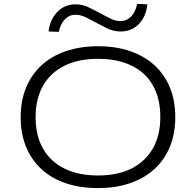

<svg xmlns="http://www.w3.org/2000/svg" viewBox="-20 -948 996 976"><path d="M478 8Q387 8 314.5 -16.5Q242 -41 191 -88Q140 -135 112.5 -201.5Q85 -268 85 -352Q85 -436 112.5 -502.5Q140 -569 191 -616Q242 -663 315 -688Q388 -713 479 -713Q569 -713 641.5 -688Q714 -663 765 -616.5Q816 -570 843.5 -503.5Q871 -437 871 -353Q871 -269 843.5 -202Q816 -135 765 -88.5Q714 -42 641.5 -17Q569 8 478 8ZM478 -56Q577 -56 647.5 -91Q718 -126 756.5 -192.5Q795 -259 795 -353Q795 -447 757.5 -513.5Q720 -580 648.5 -614.5Q577 -649 478 -649Q379 -649 308 -614Q237 -579 199 -512.5Q161 -446 161 -352Q161 -258 199 -192Q237 -126 308 -91Q379 -56 478 -56ZM279 -786 227 -788Q234 -849 271.5 -887.5Q309 -926 364 -926Q401 -926 433.5 -909.5Q466 -893 493 -879Q516 -866 541.5 -853.5Q567 -841 592 -841Q624 -841 646.5 -864Q669 -887 677 -928L729 -926Q723 -864 686 -826Q649 -788 593 -788Q556 -788 523 -804.5Q490 -821 464 -835Q441 -848 415 -860.5Q389 -873 364 -873Q332 -873 309.5 -849.5Q287 -826 279 -786Z"/></svg>

Font: Nunito Sans 10pt Expanded Light
Style: Regular
Weight: 300
Width: 7
Designer: Vernon Adams
Foundry: Vernon Adams
Version: Version 3.101;gftools[0.9.27]